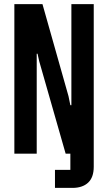

<svg xmlns="http://www.w3.org/2000/svg" viewBox="-20 -749 527 936"><path d="M248 167V79H323V0H300L171 -451L163 -487H159V0H50V-729H187L314 -280L323 -236H328V-729H437V64Q437 116 409.5 141.5Q382 167 333 167Z"/></svg>

Font: Hubot Sans Condensed SemiBold
Style: Regular
Weight: 600
Width: 3
Designer: Deni Anggara
Foundry: GitHub, Inc., Subsidiary of Microsoft Corporation
Version: Version 2.000